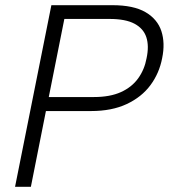

<svg xmlns="http://www.w3.org/2000/svg" viewBox="-20 -720 650 740"><path d="M342 -346Q404 -346 446 -365Q488 -384 512.5 -418Q537 -452 545 -496Q555 -543 544 -576.5Q533 -610 498.5 -628.5Q464 -647 402 -647H228L168 -346ZM605 -496Q594 -438 560 -392Q526 -346 468.5 -319Q411 -292 331 -292H157L99 0H38L178 -700H413Q495 -700 541 -673Q587 -646 602 -600Q617 -554 605 -496Z"/></svg>

Font: Albert Sans Light
Style: Italic
Weight: 300
Italic angle: -11.25°
Designer: Andreas Rasmussen
Foundry: a.Foundry
Version: Version 1.025